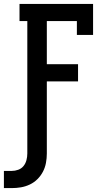

<svg xmlns="http://www.w3.org/2000/svg" viewBox="-42 -755 562 984"><path d="M18 209H-22V121H18Q35 121 51.5 115Q68 109 78.5 96Q89 83 93.5 66Q98 49 98 32V-647H58V-735H435V-576H352V-647H198V-426H358V-338H198V32Q198 56 193.5 80Q189 104 178 125Q167 146 150 163Q133 180 111 190.5Q89 201 65.5 205Q42 209 18 209Z"/></svg>

Font: Iosevka Curly Slab Semibold
Style: Regular
Weight: 600
Monospace: yes
Designer: Belleve Invis
Foundry: Belleve Invis
Version: Version 22.1.2; ttfautohint (v1.8.4)